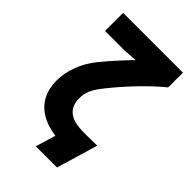

<svg xmlns="http://www.w3.org/2000/svg" viewBox="-249 -831 1049 1049"><g transform="rotate(45 275.0 -306.5)"><path d="M275 -364Q246 -328 232.5 -298Q219 -268 219 -234Q219 -198 232.5 -174Q246 -150 272 -136.5Q298 -123 337 -120Q374 -117 472 -120L401 120H237L272 4Q202 -6 155 -35.5Q108 -65 85.5 -110.5Q63 -156 63 -214Q63 -271 85 -330.5Q107 -390 149 -442Q226 -536 318 -627L325 -601L210 -593H59V-733H521V-619Q462 -571 397 -503.5Q332 -436 275 -364Z"/></g></svg>

Font: Kreadon
Style: Regular
Weight: 400
Designer: kohakuno
Foundry: StudioGnu
Version: Version 1.000;Glyphs 3.1.2 (3151)